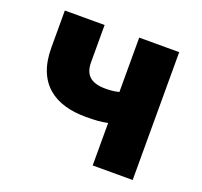

<svg xmlns="http://www.w3.org/2000/svg" viewBox="-104 -686 843 803"><g transform="rotate(20 317.5 -284.5)"><path d="M385 0H563V-569H385V-327C366 -322 349 -320 325 -320C258 -320 231 -349 231 -404V-569H54V-404C54 -243 152 -181 287 -181C334 -181 356 -183 385 -189Z"/></g></svg>

Font: Noto Sans CJK HK Black
Style: Regular
Weight: 900
Designer: Ryoko NISHIZUKA 西塚涼子 (kana, bopomofo & ideographs); Paul D. Hunt (Latin, Greek & Cyrillic); Sandoll Communications 산돌커뮤니
Foundry: Adobe
Version: Version 2.004;hotconv 1.0.118;makeotfexe 2.5.65603